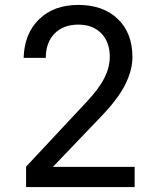

<svg xmlns="http://www.w3.org/2000/svg" viewBox="-20 -760 640 780"><path d="M86 0V-83L329 -343Q382 -399 404 -443Q426 -487 426 -529Q426 -589 391.5 -624.5Q357 -660 298 -660Q237 -660 201.5 -623.5Q166 -587 166 -525H76Q79 -624 139 -682Q199 -740 298 -740Q399 -740 458.5 -683Q518 -626 518 -528Q518 -476 489.5 -418Q461 -360 392 -288L195 -82H527V0Z"/></svg>

Font: JetBrainsMonoNL NFM
Style: Regular
Weight: 400
Monospace: yes
Designer: Philipp Nurullin, Konstantin Bulenkov
Foundry: JetBrains
Version: Version 2.304; ttfautohint (v1.8.4.7-5d5b);Nerd Fonts 3.3.0